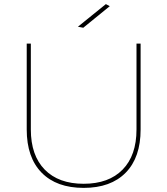

<svg xmlns="http://www.w3.org/2000/svg" viewBox="-20 -911 814 934"><path d="M387 -17Q509 -17 576.5 -86Q644 -155 644 -281V-699H664V-281Q664 -145 591.5 -71Q519 3 387 3Q255 3 182.5 -71Q110 -145 110 -281V-699H130V-281Q130 -155 197.5 -86Q265 -17 387 -17ZM495 -891 514 -881 385 -776 359 -781Z"/></svg>

Font: Gontserrat Thin
Style: Regular
Weight: 250
Designer: Julieta Ulanovsky
Foundry: Julieta Ulanovsky
Version: Version 6.001